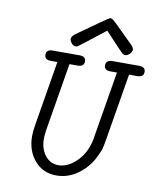

<svg xmlns="http://www.w3.org/2000/svg" viewBox="-91 -893 795 971"><g transform="rotate(10 307.0 -407.5)"><path d="M105 -584Q105 -611 137 -611H276Q308 -611 308 -585Q308 -558 275 -558H233L175 -209Q171 -181 171 -165Q171 -113 197.5 -79Q224 -45 266 -45Q312 -45 355.5 -85.5Q399 -126 415 -190Q419 -204 423 -234L477 -558H443Q411 -558 411 -584Q411 -611 445 -611H582Q614 -611 614 -585Q614 -558 581 -558H539L483 -222Q478 -190 473.5 -171.5Q469 -153 451.5 -118Q434 -83 406 -55Q343 8 265 8Q196 8 153 -42Q110 -92 110 -167Q110 -191 116 -227L171 -558H137Q105 -558 105 -584ZM217 -685Q217 -697 234 -711Q388 -821 395 -823H396Q404 -823 412.5 -816.5Q421 -810 456 -775Q493 -738 522 -710Q536 -696 536 -685Q536 -673 524.5 -662.5Q513 -652 503 -652Q494 -652 485.5 -659.5Q477 -667 438 -709Q411 -738 392 -758Q264 -657 257 -654Q253 -652 248 -652Q236 -652 226.5 -663.5Q217 -675 217 -685Z"/></g></svg>

Font: CMU Typewriter Text
Style: LightOblique
Weight: 200
Italic angle: -9.46001°
Version: Version 0.7.0